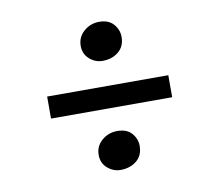

<svg xmlns="http://www.w3.org/2000/svg" viewBox="-65 -664 800 700"><g transform="rotate(-10 334.5 -314.0)"><path d="M332 -444.5Q305 -444.5 283.8 -463.2Q262.5 -482 262.5 -512Q262.5 -544.5 287 -565.8Q311.5 -587 344 -587Q378.5 -587 396.8 -566.2Q415 -545.5 415 -518.5Q415 -484 391.2 -464.2Q367.5 -444.5 332 -444.5ZM558.5 -351.5V-270H110V-351.5ZM258 -109Q258 -141.5 282.5 -162.5Q307 -183.5 339.5 -183.5Q374.5 -183.5 392.8 -163Q411 -142.5 411 -116Q411 -80.5 387 -61Q363 -41.5 327.5 -41.5Q301 -41.5 279.5 -60Q258 -78.5 258 -109Z"/></g></svg>

Font: Merriweather 48pt
Style: Bold
Weight: 700
Version: Version 2.100